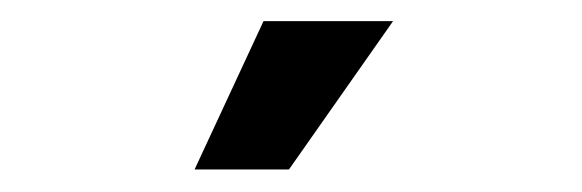

<svg xmlns="http://www.w3.org/2000/svg" viewBox="-20 -630 540 178"><path d="M160.4 -472.9 224.3 -610.4H344.4L247.9 -472.9Z"/></svg>

Font: Afacad SemiBold
Style: Regular
Weight: 600
Designer: Kristian Moeller
Foundry: Dicotype
Version: Version 1.000